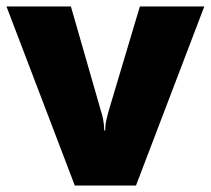

<svg xmlns="http://www.w3.org/2000/svg" viewBox="-20 -573 651 593"><path d="M211 0 0 -553H199L293 -226Q295 -222 298.5 -204Q302 -186 302 -170H305Q305 -187 308.5 -202Q312 -217 314 -225L412 -553H611L400 0Z"/></svg>

Font: Noto Sans Khmer UI Black
Style: Regular
Weight: 900
Designer: Danh Hong and the Monotype Design Team
Foundry: Monotype Imaging Inc.
Version: Version 2.002; ttfautohint (v1.8.4.7-5d5b)